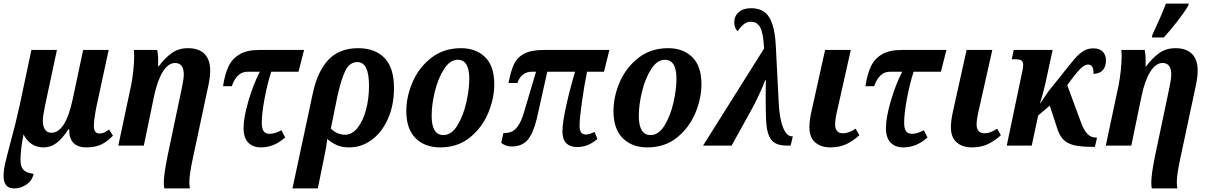

<svg xmlns="http://www.w3.org/2000/svg" viewBox="-25 -816 6773 1076"><path d="M-5 170Q-5 140 3.5 102Q12 64 31 -7Q63 -123 85 -225L151 -536H294L227 -222Q215 -164 215 -138Q215 -109 227 -90.5Q239 -72 263 -72Q342 -72 382 -258L441 -536H584L516 -221Q501 -146 501 -109Q501 -89 509 -78.5Q517 -68 532 -68Q546 -68 557.5 -73Q569 -78 586 -90L608 -56Q581 -26 546 -8Q511 10 460 10Q361 10 363 -91H358Q326 -41 293 -15.5Q260 10 218 10Q180 10 151.5 -9.5Q123 -29 107 -63Q90 19 90 82Q90 116 105.5 134.5Q121 153 163 158Q156 196 123.5 218Q91 240 55 240Q-5 240 -5 170Z M893 207Q893 161 914 58L995 -327Q1005 -377 1005 -398Q1005 -463 956 -463Q918 -463 887.5 -414Q857 -365 839 -280L781 0H638L710 -339Q717 -374 722 -420Q727 -466 727 -503Q727 -518 725 -536H856Q863 -506 861 -444H864Q897 -489 936 -517.5Q975 -546 1028 -546Q1089 -546 1121 -514Q1153 -482 1153 -420Q1153 -388 1144 -343L1056 70Q1036 161 1036 206Q1036 216 1039 240H896Q893 227 893 207Z M1340 -98Q1340 -157 1367 -249.5Q1394 -342 1431 -414H1362Q1302 -414 1274 -333H1225Q1235 -400 1255.5 -443.5Q1276 -487 1317.5 -511.5Q1359 -536 1428 -536H1679L1648 -414H1495Q1473 -346 1457.5 -262.5Q1442 -179 1442 -128Q1442 -96 1452.5 -81Q1463 -66 1486 -66Q1515 -66 1552 -86L1573 -46Q1512 10 1437 10Q1392 10 1366 -17Q1340 -44 1340 -98Z M1728 -293Q1755 -419 1817 -482.5Q1879 -546 1982 -546Q2077 -546 2130 -491Q2183 -436 2183 -323Q2183 -227 2149.5 -151Q2116 -75 2058.5 -32.5Q2001 10 1932 10Q1891 10 1864 -2Q1837 -14 1809 -37Q1804 9 1795 49L1756 240H1614ZM2043 -336Q2043 -468 1978 -468Q1934 -468 1910 -419Q1886 -370 1864 -268L1829 -95Q1848 -78 1867 -69.5Q1886 -61 1910 -61Q1947 -61 1977.5 -98Q2008 -135 2025.5 -198Q2043 -261 2043 -336Z M2252 -193Q2252 -274 2287 -355.5Q2322 -437 2391.5 -491.5Q2461 -546 2559 -546Q2642 -546 2693.5 -496Q2745 -446 2745 -343Q2745 -265 2711 -183Q2677 -101 2608.5 -45.5Q2540 10 2442 10Q2355 10 2303.5 -42Q2252 -94 2252 -193ZM2605 -374Q2605 -481 2540 -481Q2497 -481 2463.5 -429Q2430 -377 2412 -303Q2394 -229 2394 -167Q2394 -59 2460 -59Q2505 -59 2538 -112.5Q2571 -166 2588 -240.5Q2605 -315 2605 -374Z M3127 -79Q3127 -129 3149 -227.5Q3171 -326 3198 -414H3042L2984 -154Q2964 -70 2932.5 -32.5Q2901 5 2841 5Q2811 5 2784 -15L2796 -70Q2822 -70 2841 -77.5Q2860 -85 2878 -110Q2896 -135 2911 -185L2979 -414H2955Q2925 -414 2904.5 -397Q2884 -380 2875 -351H2825Q2837 -417 2855.5 -456Q2874 -495 2913 -515.5Q2952 -536 3021 -536H3390L3360 -414H3265Q3250 -342 3236.5 -247Q3223 -152 3223 -112Q3223 -84 3232.5 -73Q3242 -62 3260 -62Q3269 -62 3282.5 -66.5Q3296 -71 3307 -77L3323 -37Q3295 -14 3268.5 -3Q3242 8 3209 8Q3170 8 3148.5 -13.5Q3127 -35 3127 -79Z M3413 -193Q3413 -274 3448 -355.5Q3483 -437 3552.5 -491.5Q3622 -546 3720 -546Q3803 -546 3854.5 -496Q3906 -446 3906 -343Q3906 -265 3872 -183Q3838 -101 3769.5 -45.5Q3701 10 3603 10Q3516 10 3464.5 -42Q3413 -94 3413 -193ZM3766 -374Q3766 -481 3701 -481Q3658 -481 3624.5 -429Q3591 -377 3573 -303Q3555 -229 3555 -167Q3555 -59 3621 -59Q3666 -59 3699 -112.5Q3732 -166 3749 -240.5Q3766 -315 3766 -374Z M4257 -544Q4253 -629 4236 -661.5Q4219 -694 4183 -694Q4160 -694 4142.5 -679.5Q4125 -665 4109 -641Q4090 -658 4090 -691Q4090 -726 4115 -748Q4140 -770 4184 -770Q4255 -770 4286.5 -718Q4318 -666 4323 -554L4339 -241Q4343 -153 4363 -102.5Q4383 -52 4413 -52H4418L4406 0H4386Q4346 0 4321.5 -12.5Q4297 -25 4283.5 -57.5Q4270 -90 4268 -149Q4266 -196 4266 -288Q4266 -350 4267 -366H4263Q4254 -340 4230.5 -289Q4207 -238 4189 -206L4075 0H3915Z M4511 -102Q4511 -143 4524 -198L4599 -536H4743L4668 -202Q4655 -147 4655 -118Q4655 -94 4666.5 -81.5Q4678 -69 4699 -69Q4733 -69 4770 -95L4791 -58Q4756 -26 4717.5 -8Q4679 10 4629 10Q4575 10 4543 -18.5Q4511 -47 4511 -102Z M4940 -98Q4940 -157 4967 -249.5Q4994 -342 5031 -414H4962Q4902 -414 4874 -333H4825Q4835 -400 4855.5 -443.5Q4876 -487 4917.5 -511.5Q4959 -536 5028 -536H5279L5248 -414H5095Q5073 -346 5057.5 -262.5Q5042 -179 5042 -128Q5042 -96 5052.5 -81Q5063 -66 5086 -66Q5115 -66 5152 -86L5173 -46Q5112 10 5037 10Q4992 10 4966 -17Q4940 -44 4940 -98Z M5304 -102Q5304 -143 5317 -198L5392 -536H5536L5461 -202Q5448 -147 5448 -118Q5448 -94 5459.5 -81.5Q5471 -69 5492 -69Q5526 -69 5563 -95L5584 -58Q5549 -26 5510.5 -8Q5472 10 5422 10Q5368 10 5336 -18.5Q5304 -47 5304 -102Z M6103 -402Q6105 -454 6073 -454Q6051 -454 6024 -425Q5997 -396 5956 -339L6032 -133Q6048 -88 6068 -66.5Q6088 -45 6118 -45H6123L6111 7H6099Q6033 7 5995 -2Q5957 -11 5934.5 -33.5Q5912 -56 5899 -99L5858 -224L5793 -169L5757 0H5617L5698 -387Q5709 -434 5709 -452Q5709 -471 5698.5 -477.5Q5688 -484 5663 -484H5645L5656 -536H5874L5833 -346Q5821 -292 5802 -233L5852 -306L5910 -378Q5968 -452 5995.5 -484Q6023 -516 6047.5 -530.5Q6072 -545 6102 -545Q6138 -545 6155.5 -526Q6173 -507 6173 -479Q6173 -443 6155.5 -423Q6138 -403 6103 -402Z M6427 207Q6427 161 6448 58L6529 -327Q6539 -377 6539 -398Q6539 -463 6490 -463Q6452 -463 6421.5 -414Q6391 -365 6373 -280L6315 0H6172L6244 -339Q6251 -374 6256 -420Q6261 -466 6261 -503Q6261 -518 6259 -536H6390Q6397 -506 6395 -444H6398Q6431 -489 6470 -517.5Q6509 -546 6562 -546Q6623 -546 6655 -514Q6687 -482 6687 -420Q6687 -388 6678 -343L6590 70Q6570 161 6570 206Q6570 216 6573 240H6430Q6427 227 6427 207ZM6433 -620Q6486 -734 6509 -796H6637L6634 -784Q6613 -748 6573 -696.5Q6533 -645 6497 -606H6430Z"/></svg>

Font: Noto Serif Narrow
Style: Bold Italic
Weight: 700
Width: 4
Italic angle: -12°
Designer: Monotype Design Team
Foundry: Monotype Imaging Inc.
Version: Version 1.001